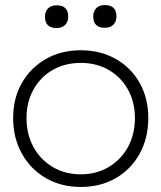

<svg xmlns="http://www.w3.org/2000/svg" viewBox="-20 -730 639 760"><path d="M300 10Q222 10 161.5 -25Q101 -60 66.5 -122Q32 -184 32 -263Q32 -341 66.5 -401.5Q101 -462 161.5 -496.5Q222 -531 300 -531Q378 -531 438.5 -496.5Q499 -462 533 -401.5Q567 -341 567 -263Q567 -184 533 -122Q499 -60 438.5 -25Q378 10 300 10ZM300 -40Q362 -40 410.5 -69Q459 -98 486.5 -148Q514 -198 514 -263Q514 -326 486.5 -375.5Q459 -425 410.5 -453Q362 -481 300 -481Q237 -481 188.5 -453Q140 -425 112.5 -375.5Q85 -326 85 -263Q85 -198 112.5 -148Q140 -98 188.5 -69Q237 -40 300 -40ZM395 -620Q349 -620 349 -665Q349 -685 361 -697.5Q373 -710 395 -710Q441 -710 441 -665Q441 -645 429 -632.5Q417 -620 395 -620ZM204 -619Q158 -619 158 -664Q158 -684 170 -696.5Q182 -709 204 -709Q250 -709 250 -664Q250 -644 238 -631.5Q226 -619 204 -619Z"/></svg>

Font: Lexend Deca ExtraLight
Style: Regular
Weight: 200
Designer: Bonnie Shaver-Troup, Thomas Jockin
Foundry: Lexend
Version: Version 1.008; ttfautohint (v1.8.4.7-5d5b)